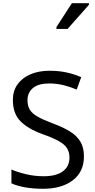

<svg xmlns="http://www.w3.org/2000/svg" viewBox="-20 -1164 589 1194"><path d="M502 -191Q502 -96 433 -43Q364 10 247 10Q187 10 136 1Q85 -8 51 -24V-110Q87 -94 140.5 -81Q194 -68 251 -68Q331 -68 371.5 -99Q412 -130 412 -183Q412 -218 397 -242Q382 -266 345.5 -286.5Q309 -307 244 -330Q153 -363 106.5 -411Q60 -459 60 -542Q60 -599 89 -639.5Q118 -680 169.5 -702Q221 -724 288 -724Q347 -724 396 -713Q445 -702 485 -684L457 -607Q420 -623 376.5 -634Q333 -645 286 -645Q219 -645 185 -616.5Q151 -588 151 -541Q151 -505 166 -481Q181 -457 215 -438Q249 -419 307 -397Q370 -374 413.5 -347.5Q457 -321 479.5 -284Q502 -247 502 -191ZM331 -984V-996L427 -1144H533V-1134L400 -984Z"/></svg>

Font: Noto Sans Tifinagh Rhissa Ixa
Style: Regular
Weight: 400
Designer: JamraPatel
Foundry: JamraPatel LLC
Version: Version 2.006; ttfautohint (v1.8.4.7-5d5b)